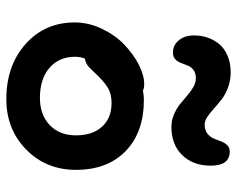

<svg xmlns="http://www.w3.org/2000/svg" viewBox="-91 -655 748 606"><g transform="rotate(90 283.0 -352.0)"><path d="M146 -523.9Q122.1 -523.9 106.9 -542.7Q91.8 -561.5 91.8 -589.8Q91.8 -611.8 98.1 -631.6Q104.5 -651.4 117.9 -668.5Q131.3 -685.5 154.8 -695.8Q178.2 -706.1 209 -706.1Q234.4 -706.1 256.8 -697.5Q279.3 -689 294.4 -677Q309.6 -665 322.8 -653.1Q335.9 -641.1 348.6 -632.6Q361.3 -624 373 -624Q390.1 -624 400.9 -632.1Q411.6 -640.1 416.7 -651.9Q421.9 -663.6 426 -675.3Q430.2 -687 438 -695.1Q445.8 -703.1 458 -703.1Q502.9 -703.1 502.9 -643.1Q502.9 -587.4 469.7 -553.2Q436.5 -519 380.9 -519Q359.9 -519 341.1 -527.1Q322.3 -535.2 308.3 -546.4Q294.4 -557.6 281.7 -568.8Q269 -580.1 254.9 -588.1Q240.7 -596.2 227.1 -596.2Q210.9 -596.2 201.2 -588.9Q191.4 -581.5 187 -570.8Q182.6 -560.1 178.7 -549.3Q174.8 -538.6 167 -531.2Q159.2 -523.9 146 -523.9ZM293 2Q187 2 118.9 -58.8Q50.8 -119.6 50.8 -213.9Q50.8 -257.3 70.6 -299.1Q90.3 -340.8 120.1 -369.6Q149.9 -398.4 183.6 -415.8Q217.3 -433.1 245.1 -433.1Q258.3 -433.1 266.1 -429.2Q280.8 -432.1 294.9 -432.1Q397.9 -432.1 457 -374.5Q516.1 -316.9 516.1 -217.8Q516.1 -123.5 452.1 -60.8Q388.2 2 293 2ZM159.2 -214.8Q159.2 -164.1 194.3 -134Q229.5 -104 289.1 -104Q342.3 -104 374.8 -135Q407.2 -166 407.2 -217.8Q407.2 -270 379.9 -300Q352.5 -330.1 305.2 -330.1Q278.8 -330.1 261 -320.6Q243.2 -311 222.2 -290Q215.3 -283.2 205.6 -272.9Q195.8 -262.7 191.4 -258.5Q187 -254.4 179.9 -250.5Q172.9 -246.6 165 -246.1Q159.2 -231.4 159.2 -214.8Z"/></g></svg>

Font: Shantell Sans Irregular Bouncy
Style: Regular
Weight: 500
Designer: Stephen Nixon, Anya Danilova, Shantell Martin
Foundry: Arrow Type
Version: Version 1.006;[9816181b4]